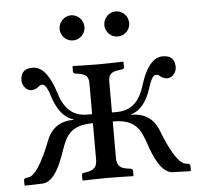

<svg xmlns="http://www.w3.org/2000/svg" viewBox="-48 -671 756 723"><g transform="rotate(-5 330.5 -310.0)"><path d="M16 0 19 2 84 0C129 -1 156 -72 170 -113C190 -173 209 -210 293 -210V-73C293 -44 282 -33 250 -28L243 -27C238 -26 235 -24 235 -19V0L237 2C237 2 293 0 329 0C368 0 426 2 426 2L428 0V-19C428 -24 424 -26 419 -27L411 -28C378 -32 368 -44 368 -73V-210C452 -210 471 -173 491 -113C505 -72 532 -1 577 0L642 2L645 0V-18C645 -25 639 -26 634 -27L627 -28C594 -33 558 -118 543 -157C524 -208 488 -229 440 -229V-231C476 -241 500 -276 514 -318C523 -349 534 -371 544 -371C552 -371 557 -368 561 -364C567 -358 579 -354 588 -354C605 -354 622 -373 622 -393C622 -417 613 -438 576 -438C533 -438 507 -386 492 -337C475 -281 446 -244 385 -244H368V-359C368 -388 378 -397 411 -401L419 -402C424 -403 428 -405 428 -410V-429L426 -431C426 -431 368 -429 329 -429C293 -429 237 -431 237 -431L235 -429V-410C235 -405 238 -403 243 -402L250 -401C283 -396 293 -388 293 -359V-244H276C215 -244 186 -281 169 -337C154 -386 128 -438 85 -438C48 -438 39 -417 39 -393C39 -373 56 -354 73 -354C82 -354 94 -358 100 -364C104 -368 109 -371 117 -371C127 -371 138 -349 147 -318C161 -276 185 -241 221 -231V-229C173 -229 137 -208 118 -157C103 -118 67 -33 34 -28L27 -27C22 -26 16 -25 16 -18ZM199 -574C199 -548 220 -527 246 -527C272 -527 293 -548 293 -574C293 -600 272 -622 246 -622C220 -622 199 -600 199 -574ZM368 -574C368 -548 389 -527 415 -527C441 -527 462 -548 462 -574C462 -600 441 -622 415 -622C389 -622 368 -600 368 -574Z"/></g></svg>

Font: Libertinus Serif Display
Style: Regular
Weight: 400
Designer: Philipp H. Poll, Khaled Hosny
Foundry: Caleb Maclennan
Version: Version 7.050;RELEASE